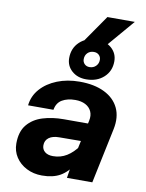

<svg xmlns="http://www.w3.org/2000/svg" viewBox="-103 -1041 857 1125"><g transform="rotate(10 325.0 -478.5)"><path d="M373 0 389 -100 443 -352Q450 -384 439 -408Q428 -432 403 -445Q378 -458 343 -458Q296 -458 264.5 -439.5Q233 -421 226 -379H75Q81 -435 118.5 -477.5Q156 -520 216 -544Q276 -568 350 -568Q437 -568 497 -538.5Q557 -509 582.5 -455.5Q608 -402 593 -329L524 0ZM226 12Q175 12 134 -9Q93 -30 69.5 -66Q46 -102 46 -147Q46 -218 80 -259Q114 -300 170.5 -317.5Q227 -335 295 -335H454L431 -227L288 -226Q248 -226 226 -209.5Q204 -193 204 -164Q204 -140 221.5 -125.5Q239 -111 270 -111Q315 -111 351.5 -133.5Q388 -156 419 -199L414 -94Q377 -37 334 -12.5Q291 12 226 12ZM383 -588Q331 -588 297.5 -618Q264 -648 264 -694Q264 -753 304 -790.5Q344 -828 406 -828Q460 -828 494 -797.5Q528 -767 528 -720Q528 -662 487.5 -625Q447 -588 383 -588ZM390 -662Q413 -662 428 -677Q443 -692 443 -714Q443 -731 431.5 -742.5Q420 -754 401 -754Q378 -754 363.5 -739.5Q349 -725 349 -702Q349 -685 360.5 -673.5Q372 -662 390 -662ZM323 -796 443 -969H606L458 -796Z"/></g></svg>

Font: Azeret Mono Thin
Style: Bold Italic
Weight: 700
Italic angle: -12°
Version: Version 1.002